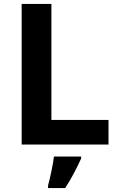

<svg xmlns="http://www.w3.org/2000/svg" viewBox="-20 -734 605 975"><path d="M90 0V-714H241V-125H531V0ZM392 71Q377 104 357 142.5Q337 181 311 221H224V208Q232 179 241 136Q250 93 254 61H392Z"/></svg>

Font: Noto Sans Medefaidrin
Style: Bold
Weight: 700
Designer: Dalton Maag Ltd
Foundry: Dalton Maag Ltd
Version: Version 1.002; ttfautohint (v1.8.4.7-5d5b)